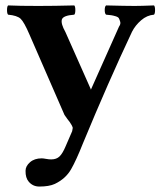

<svg xmlns="http://www.w3.org/2000/svg" viewBox="-20 -456 598 708"><path d="M242.2 168Q222.2 203.1 182.1 222.2Q161.1 231.9 125 231.9Q101.1 231.9 85.9 213.9Q73.7 199.7 74.2 173.8Q74.2 156.7 90.6 142.3Q106.9 127.9 133.8 127.9Q139.6 127.9 149.9 129.9Q160.2 131.8 168.9 131.8Q188.5 131.8 200 120.4Q211.4 108.9 222.2 83L246.1 27.8Q247.1 20 248 17.1Q249 14.2 244.6 6.1Q240.2 -2 237.5 -5.4Q234.9 -8.8 228 -17.8Q221.2 -26.9 217.8 -32.2L88.9 -328.1Q68.8 -375 55.9 -387Q43 -398.9 9.8 -401.9Q5.9 -405.8 5.9 -418.9Q5.9 -432.1 9.8 -436Q49.8 -434.1 121.1 -434.1Q180.2 -434.1 253.9 -436Q257.8 -432.1 257.8 -418.9Q257.8 -405.8 253.9 -401.9Q211.9 -398.9 208 -383.5Q204.1 -368.2 221.2 -337.9L314 -128.9Q315.4 -126.5 315.4 -125Q315.4 -126 315.9 -127L418.9 -357.9Q425.8 -367.7 423.3 -375.7Q420.9 -383.8 418.5 -388.4Q416 -393.1 406.5 -396Q397 -398.9 389.9 -399.9Q382.8 -400.9 371.1 -401.9Q366.2 -405.8 366.2 -418.9Q366.2 -432.1 371.1 -436Q445.3 -434.1 477.1 -434.1Q498 -434.1 547.9 -436Q551.8 -432.1 551.8 -418.9Q551.8 -405.8 547.9 -401.9Q522 -399.9 500.5 -381.3Q479 -362.8 466.8 -338.9Q379.9 -154.8 285.2 74.2Q261.2 134.8 242.2 168Z"/></svg>

Font: Linux Libertine
Style: Bold
Weight: 700
Designer: Philipp H. Poll
Foundry: Philipp H. Poll
Version: Version 5.0.3